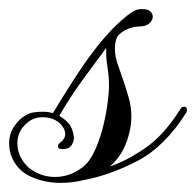

<svg xmlns="http://www.w3.org/2000/svg" viewBox="-24 -399 430 421"><path d="M380 -165Q383 -165 385 -162Q387 -159 385 -153Q338 -78 278 -46.5Q218 -15 159 -4Q135 2 109 2Q75 2 45 -11Q15 -24 2 -54Q-4 -69 -4 -84Q-4 -106 7.5 -122.5Q19 -139 32 -146Q40 -151 49.5 -152.5Q59 -154 69 -154Q82 -154 92 -151Q95 -156 110 -180.5Q125 -205 147 -238.5Q169 -272 193 -302Q219 -334 243 -355Q267 -376 278 -378Q281 -379 284 -379Q287 -379 289 -379Q300 -379 305.5 -374Q311 -369 311 -362Q311 -355 303.5 -348Q296 -341 282 -341Q266 -341 250 -332.5Q234 -324 231 -313Q228 -304 228 -293Q228 -275 234.5 -257Q241 -239 247 -221Q253 -203 258.5 -184Q264 -165 264 -143Q264 -123 258 -102Q247 -60 217 -34Q253 -46 294 -74Q335 -102 371 -159Q374 -164 376.5 -164.5Q379 -165 380 -165ZM97 -11Q110 -11 124 -15Q138 -19 151 -28Q169 -39 181 -63Q193 -87 200.5 -115.5Q208 -144 211.5 -170Q215 -196 215 -211Q215 -232 211.5 -253Q208 -274 209 -294Q187 -264 159.5 -227Q132 -190 106 -145Q118 -138 126.5 -128.5Q135 -119 138 -99Q139 -91 133.5 -81.5Q128 -72 113 -72Q103 -72 103 -78Q103 -83 109 -87Q119 -95 119 -105Q119 -111 116 -117Q109 -130 96.5 -136Q84 -142 70 -142Q50 -142 36 -130Q24 -120 19 -108.5Q14 -97 14 -85Q14 -66 24 -49.5Q34 -33 48 -25Q70 -11 97 -11Z"/></svg>

Font: Fleur De Leah
Style: Regular
Weight: 400
Designer: Robert E. Leuschke
Foundry: Robert E. Leuschke
Version: Version 1.010; ttfautohint (v1.8.3)